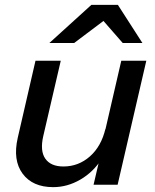

<svg xmlns="http://www.w3.org/2000/svg" viewBox="-20 -760 636 790"><path d="M199 10Q114 10 73 -45.5Q32 -101 53 -193L126 -510H230L158 -200Q144 -139 166.5 -107Q189 -75 241 -75Q303 -75 350 -116.5Q397 -158 414 -231L399 -107Q364 -52 310.5 -21Q257 10 199 10ZM365 0 393 -120H389L479 -510H582L464 0ZM183 -583 356 -740H465L566 -583H485L368 -717H463L285 -583Z"/></svg>

Font: Instrument Sans Medium
Style: Italic
Weight: 500
Italic angle: -13°
Designer: Rodrigo Fuenzalida
Foundry: fragTYPE
Version: Version 1.000;gftools[0.9.28]